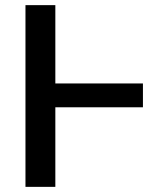

<svg xmlns="http://www.w3.org/2000/svg" viewBox="-20 -727 655 747"><path d="M536.1 -309.6H195.3V0H79.1V-707H195.3V-402.3H536.1Z"/></svg>

Font: Pretendard Std Medium
Style: Regular
Weight: 500
Designer: Base glyphs from Inter by Rasmus Andersson; Hangeul glyphs from Noto Sans CJK(Source Han Sans) by Jang Soo-young and Kan
Foundry: Kil Hyung-jin
Version: Version 1.309